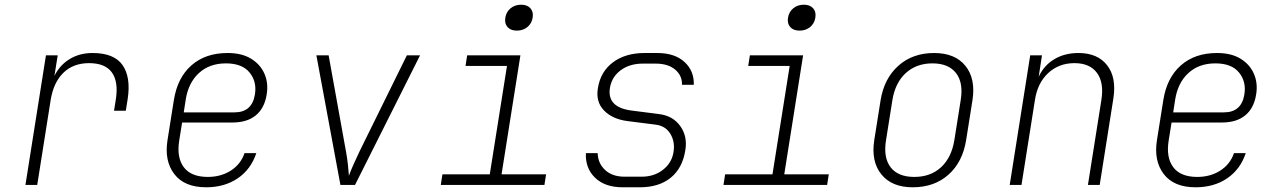

<svg xmlns="http://www.w3.org/2000/svg" viewBox="-20 -785 5440 815"><path d="M88 0 175 -550H225L211 -463Q234 -509 276 -534.5Q318 -560 373 -560Q464 -560 500 -509Q536 -458 522 -365L514 -315H464L472 -365Q483 -439 454.5 -478Q426 -517 358 -517Q291 -517 249 -476Q207 -435 195 -360L138 0Z M855 10Q763 10 720 -46Q677 -102 691 -190L718 -360Q733 -455 792.5 -507.5Q852 -560 946 -560Q1006 -560 1045.5 -536Q1085 -512 1102.5 -472Q1120 -432 1112 -384Q1103 -326 1066 -295.5Q1029 -265 967 -265H753L741 -190Q729 -117 760 -75.5Q791 -34 862 -34Q918 -34 960 -61Q1002 -88 1018 -135H1068Q1045 -66 989 -28Q933 10 855 10ZM760 -308H975Q1050 -308 1062 -384Q1071 -438 1039.5 -477Q1008 -516 939 -516Q869 -516 824 -474.5Q779 -433 768 -360Z M1425 0 1323 -550H1375L1449 -140Q1454 -113 1457 -84.5Q1460 -56 1461 -39Q1467 -56 1479.5 -84.5Q1492 -113 1505 -140L1707 -550H1763L1487 0Z M1851 0 1858 -45H2059L2132 -505H1956L1963 -550H2189L2109 -45H2298L2291 0ZM2174 -655Q2148 -655 2134.5 -670Q2121 -685 2125 -710Q2129 -735 2147.5 -750Q2166 -765 2192 -765Q2218 -765 2231.5 -750Q2245 -735 2241 -710Q2237 -685 2218.5 -670Q2200 -655 2174 -655Z M2623 10Q2548 10 2506 -30.5Q2464 -71 2467 -135H2517Q2518 -92 2548.5 -63.5Q2579 -35 2631 -35H2704Q2757 -35 2794.5 -64.5Q2832 -94 2839 -140Q2846 -183 2825.5 -217Q2805 -251 2762 -256L2644 -271Q2580 -279 2544 -316Q2508 -353 2518 -411Q2529 -481 2582 -520.5Q2635 -560 2716 -560H2770Q2844 -560 2885.5 -522Q2927 -484 2925 -425H2875Q2876 -464 2846 -489.5Q2816 -515 2763 -515H2709Q2653 -515 2615 -487Q2577 -459 2569 -412Q2556 -330 2659 -316L2776 -301Q2836 -294 2867.5 -250Q2899 -206 2889 -147Q2877 -71 2827 -30.5Q2777 10 2696 10Z M3051 0 3058 -45H3259L3332 -505H3156L3163 -550H3389L3309 -45H3498L3491 0ZM3374 -655Q3348 -655 3334.5 -670Q3321 -685 3325 -710Q3329 -735 3347.5 -750Q3366 -765 3392 -765Q3418 -765 3431.5 -750Q3445 -735 3441 -710Q3437 -685 3418.5 -670Q3400 -655 3374 -655Z M3854 10Q3766 10 3721.5 -44.5Q3677 -99 3691 -190L3718 -360Q3733 -452 3793.5 -506Q3854 -560 3945 -560Q4034 -560 4078 -505.5Q4122 -451 4108 -360L4081 -190Q4066 -97 4006 -43.5Q3946 10 3854 10ZM3861 -34Q3930 -34 3974.5 -75Q4019 -116 4031 -190L4058 -360Q4070 -434 4038 -475Q4006 -516 3938 -516Q3870 -516 3825 -475Q3780 -434 3768 -360L3741 -190Q3729 -116 3760.5 -75Q3792 -34 3861 -34Z M4266 0 4353 -550H4403L4389 -459Q4411 -507 4455 -533.5Q4499 -560 4558 -560Q4639 -560 4679.5 -508Q4720 -456 4706 -367L4648 0H4598L4655 -360Q4667 -434 4636.5 -475.5Q4606 -517 4541 -517Q4475 -517 4429.5 -475Q4384 -433 4373 -360L4316 0Z M5055 10Q4963 10 4920 -46Q4877 -102 4891 -190L4918 -360Q4933 -455 4992.5 -507.5Q5052 -560 5146 -560Q5206 -560 5245.5 -536Q5285 -512 5302.5 -472Q5320 -432 5312 -384Q5303 -326 5266 -295.5Q5229 -265 5167 -265H4953L4941 -190Q4929 -117 4960 -75.5Q4991 -34 5062 -34Q5118 -34 5160 -61Q5202 -88 5218 -135H5268Q5245 -66 5189 -28Q5133 10 5055 10ZM4960 -308H5175Q5250 -308 5262 -384Q5271 -438 5239.5 -477Q5208 -516 5139 -516Q5069 -516 5024 -474.5Q4979 -433 4968 -360Z"/></svg>

Font: JetBrains Mono Thin
Style: Italic
Weight: 100
Italic angle: -9°
Monospace: yes
Designer: Philipp Nurullin, Konstantin Bulenkov
Foundry: JetBrains
Version: Version 2.305; ttfautohint (v1.8.4.7-5d5b)